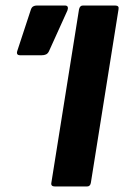

<svg xmlns="http://www.w3.org/2000/svg" viewBox="-20 -675 450 695"><path d="M179 0Q163 0 166 -14L266 -641Q269 -655 280 -655H397Q412 -655 409 -641L309 -14Q307 0 295 0ZM53 -475Q37 -475 43 -492L92 -641Q95 -649 100.5 -652Q106 -655 113 -655H215Q223 -655 225 -650Q227 -645 224 -637L157 -489Q153 -481 146.5 -478Q140 -475 131 -475Z"/></svg>

Font: Sofia Sans Extra Condensed Black
Style: Italic
Weight: 900
Italic angle: -9°
Version: Version 4.100